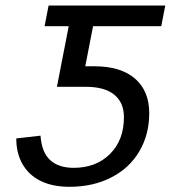

<svg xmlns="http://www.w3.org/2000/svg" viewBox="-20 -679 640 708"><path d="M530.3 -261.2Q530.3 -183.1 493.9 -121.1Q457.5 -59.1 390.4 -24.7Q323.2 9.8 236.3 9.8Q173.8 9.8 130.1 -11.7Q86.4 -33.2 63.2 -73.5Q40 -113.8 40 -168.5L129.4 -178.7Q133.8 -117.2 165 -88.6Q196.3 -60.1 251.5 -60.1Q334.5 -60.1 385.7 -111.3Q437 -162.6 437 -246.6Q437 -300.8 401.4 -329.8Q365.7 -358.9 296.9 -358.9H189.9L233.4 -582.5H144.5L159.2 -658.7H589.4L574.7 -582.5H323.2L294.4 -434.6H327.6Q425.3 -434.6 477.8 -389.2Q530.3 -343.8 530.3 -261.2Z"/></svg>

Font: Liberation Mono
Style: Italic
Weight: 400
Italic angle: -12°
Monospace: yes
Designer: Steve Matteson
Foundry: Ascender Corporation
Version: Version 2.1.5